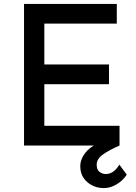

<svg xmlns="http://www.w3.org/2000/svg" viewBox="-20 -745 695 983"><path d="M103 -725H578V-624H207V-415H538V-314H207V-101H592V0H103ZM513 218Q462 218 426.5 187Q391 156 391 106Q391 71 415.5 39Q440 7 480 -10L592 0Q539 23 507 46Q475 69 475 98Q475 124 489.5 135Q504 146 522 146Q562 146 591 98L629 149Q610 179 577.5 198.5Q545 218 513 218Z"/></svg>

Font: Reem Kufi Fun
Style: Regular
Weight: 400
Designer: Khaled Hosny
Version: Version 1.005